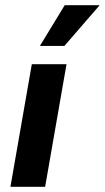

<svg xmlns="http://www.w3.org/2000/svg" viewBox="-20 -716 402 736"><path d="M20 0 102 -470H235L153 0ZM133 -540 228 -696H362L227 -540Z"/></svg>

Font: Celebes
Style: Bold Italic
Weight: 700
Italic angle: -10°
Designer: Anugrah Pasau
Foundry: Lafontype
Version: Version 1.000; ttfautohint (v1.8.4)